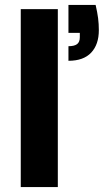

<svg xmlns="http://www.w3.org/2000/svg" viewBox="-20 -757 431 777"><path d="M64 0V-720H214V0ZM257 -511V-570Q281 -570 292 -578.5Q303 -587 303 -606V-624H257V-737H367Q374 -707 377 -683.5Q380 -660 380 -635Q380 -577 349 -544Q318 -511 257 -511Z"/></svg>

Font: DM Sans 18pt Black
Style: Regular
Weight: 900
Designer: Colophon Foundry, Jonny Pinhorn
Foundry: Colophon Foundry
Version: Version 4.004;gftools[0.9.30]